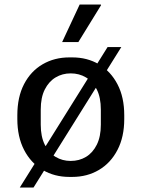

<svg xmlns="http://www.w3.org/2000/svg" viewBox="-20 -776 629 853"><path d="M288 10Q222 10 169.5 -21Q117 -52 87 -110Q57 -168 57 -247V-264Q57 -345 87 -402.5Q117 -460 169.5 -490.5Q222 -521 288 -521H301Q368 -521 420 -490Q472 -459 502 -401.5Q532 -344 532 -264V-247Q532 -168 502 -110Q472 -52 419.5 -21Q367 10 301 10ZM294 -61Q332 -61 362 -79Q392 -97 410 -133Q428 -169 428 -222V-289Q428 -343 410 -378.5Q392 -414 362 -432Q332 -450 294 -450Q257 -450 227 -432Q197 -414 179 -378.5Q161 -343 161 -289V-222Q161 -169 179 -133Q197 -97 227 -79Q257 -61 294 -61ZM68 57 458 -567H519L129 57ZM256 -589 334 -756H428L429 -753L328 -589Z"/></svg>

Font: Chivo Medium
Style: Regular
Weight: 400
Version: Version 2.002